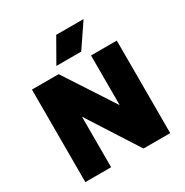

<svg xmlns="http://www.w3.org/2000/svg" viewBox="-207 -1095 1209 1258"><g transform="rotate(-30 397.5 -465.5)"><path d="M76.5 0V-700H278.5L523.5 -324V-700H718.5V0H516.5L271.5 -382V0ZM292.5 -754 393.5 -931H600.5L480.5 -754Z"/></g></svg>

Font: Geologica Roman Black
Style: Regular
Weight: 900
Designer: Sindre Bremnes, Frode Helland
Foundry: Monokrom Skriftforlag AS
Version: Version 1.010;gftools[0.9.28]